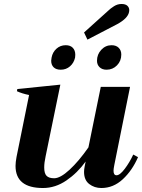

<svg xmlns="http://www.w3.org/2000/svg" viewBox="-20 -934 713 964"><path d="M419 -735 402 -771 523 -880Q534 -891 552 -902.5Q570 -914 590 -914Q610 -914 619.5 -905Q629 -896 629 -883Q629 -877 628 -874Q622 -842 569 -813ZM237 -629Q237 -633 239 -645Q244 -672 263.5 -689.5Q283 -707 310 -707Q333 -707 345.5 -694Q358 -681 358 -659Q358 -650 357 -645Q351 -618 331.5 -601Q312 -584 285 -584Q262 -584 249.5 -596Q237 -608 237 -629ZM540 -707Q563 -707 576 -694Q589 -681 589 -660Q589 -628 567.5 -606Q546 -584 515 -584Q493 -584 480 -596.5Q467 -609 467 -629Q467 -661 488.5 -684Q510 -707 540 -707ZM673 -145Q644 -78 596.5 -34Q549 10 489 10Q454 10 428 -10Q402 -30 402 -71Q402 -83 405 -98L410 -123Q369 -66 313.5 -28Q258 10 196 10Q58 10 58 -101Q58 -119 63 -146L126 -457Q91 -464 65 -476L67 -487L283 -509L209 -149Q202 -117 202 -93Q202 -63 214 -51Q226 -39 252 -39Q283 -39 329.5 -82Q376 -125 424 -194L486 -498H633L554 -106Q550 -86 550 -77Q550 -54 565 -54Q582 -54 606.5 -86.5Q631 -119 649 -158Z"/></svg>

Font: Trirong
Style: Bold Italic
Weight: 700
Italic angle: -12°
Designer: Katatrad Team
Foundry: CadsonDemak
Version: Version 1.001